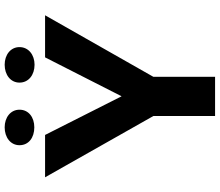

<svg xmlns="http://www.w3.org/2000/svg" viewBox="-78 -842 920 803"><g transform="rotate(-90 381.5 -440.0)"><path d="M380.8 -391 219.1 -711H42L298.3 -258V0H462.2V-258L719.6 -711H543.6ZM251 -756C293.2 -756 324.7 -780 324.7 -818C324.7 -855.1 292.5 -880 251 -880C209.2 -880 176.2 -855.6 176.2 -818C176.2 -779.4 208 -756 251 -756ZM512.8 -755C554.4 -755 586.5 -780.4 586.5 -818C586.5 -855.1 554.3 -880 512.8 -880C471 -880 438 -855.6 438 -818C438 -779.8 470.4 -755 512.8 -755Z"/></g></svg>

Font: Asimov
Style: Wid
Weight: 500
Designer: Google
Version: Version 2.000980; 2014